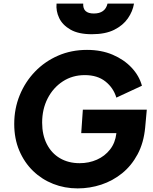

<svg xmlns="http://www.w3.org/2000/svg" viewBox="-20 -1034 849 1066"><path d="M411 12Q339 12 275.5 -13Q212 -38 163.5 -85Q115 -132 87 -198Q59 -264 59 -346Q59 -431 89.5 -505.5Q120 -580 174.5 -636.5Q229 -693 302.5 -725Q376 -757 463 -757Q543 -757 606 -730Q669 -703 711 -658Q753 -613 768 -558L626 -492Q610 -546 565.5 -581.5Q521 -617 451 -617Q382 -617 328.5 -582Q275 -547 244.5 -487.5Q214 -428 214 -353Q214 -285 240 -234Q266 -183 313 -155.5Q360 -128 422 -128Q474 -128 518 -147.5Q562 -167 591 -204Q620 -241 626 -293V-295H431L440 -425H795L786 -326Q778 -241 744 -177.5Q710 -114 658 -72Q606 -30 542.5 -9Q479 12 411 12ZM490 -844Q416 -844 371.5 -869.5Q327 -895 308.5 -934Q290 -973 294 -1014H442Q439 -959 501 -959Q564 -959 577 -1014H724Q717 -971 690 -932Q663 -893 614 -868.5Q565 -844 490 -844Z"/></svg>

Font: Plus Jakarta Sans ExtraBold
Style: Italic
Weight: 800
Italic angle: -8°
Designer: Gumpita Rahayu
Foundry: Tokotype
Version: Version 2.071; ttfautohint (v1.8.4.7-5d5b);gftools[0.9.29]